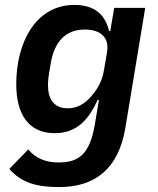

<svg xmlns="http://www.w3.org/2000/svg" viewBox="-20 -548 640 780"><path d="M220 212C366 212 461 138 489 -27L570 -516H444L428 -422H423C407 -490 363 -528 282 -528C127 -528 46 -378 46 -206C46 -88 93 -7 202 -7C292 -7 339 -61 377 -142H382L365 -41C344 82 297 112 218 112C167 112 125 96 95 59L18 138C66 194 128 212 220 212ZM255 -108C199 -108 175 -146 175 -201C175 -220 177 -236 179 -249L187 -295C201 -374 243 -428 324 -428C393 -428 424 -392 415 -337L402 -261C394 -210 368 -177 351 -157C323 -125 293 -108 255 -108Z"/></svg>

Font: IBM Plex Mono SmBld
Style: Italic
Weight: 600
Italic angle: -9.5°
Monospace: yes
Designer: Mike Abbink, Paul van der Laan, Pieter van Rosmalen
Foundry: Bold Monday
Version: Version 2.004